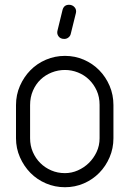

<svg xmlns="http://www.w3.org/2000/svg" viewBox="-20 -784 542 804"><path d="M47 -344Q47 -387 63.5 -424.5Q80 -462 107.5 -490Q135 -518 172.5 -534Q210 -550 252 -550Q294 -550 331 -534Q368 -518 395.5 -490Q423 -462 439 -424.5Q455 -387 455 -344V-205Q455 -163 439 -125.5Q423 -88 395.5 -60Q368 -32 331 -16Q294 0 252 0Q210 0 172.5 -16Q135 -32 107.5 -60Q80 -88 63.5 -125.5Q47 -163 47 -205ZM106 -205Q106 -174 117.5 -147.5Q129 -121 148.5 -101.5Q168 -82 194.5 -70.5Q221 -59 252 -59Q280 -59 306 -70.5Q332 -82 352 -101.5Q372 -121 384.5 -147.5Q397 -174 397 -205V-345Q397 -378 385 -404.5Q373 -431 353 -450.5Q333 -470 306.5 -480.5Q280 -491 252 -491Q223 -491 196.5 -480.5Q170 -470 150 -451Q130 -432 118 -404.5Q106 -377 106 -344ZM242 -743Q248 -764 269 -764Q283 -764 292 -754Q301 -744 298 -730L276 -641Q274 -633 266.5 -627Q259 -621 249 -621Q233 -621 225 -632Q217 -643 221 -657Z"/></svg>

Font: VDS
Style: Thin
Weight: 100
Width: 0
Designer: artmaker
Foundry: artmaker
Version: Version 1.000 2012 initial release